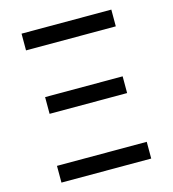

<svg xmlns="http://www.w3.org/2000/svg" viewBox="-109 -820 817 909"><g transform="rotate(-15 300.0 -365.0)"><path d="M80 -648V-730H520V-648ZM80 0V-82H520V0ZM110 -329V-411H490V-329Z"/></g></svg>

Font: JetBrains Mono
Style: Regular
Weight: 400
Monospace: yes
Designer: Philipp Nurullin, Konstantin Bulenkov
Foundry: JetBrains
Version: Version 2.305